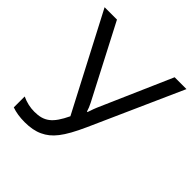

<svg xmlns="http://www.w3.org/2000/svg" viewBox="-193 -856 1008 1008"><g transform="rotate(45 310.5 -352.0)"><path d="M47.9 -85.9C78.1 -71.8 108.9 -64.9 140.1 -64.9C211.9 -64.9 248 -91.8 291 -182.1L13.2 -713.9H105L315.9 -308.1C324.2 -292 330.6 -276.4 335 -261.2H338.9C348.1 -288.6 354.5 -305.7 357.9 -313L533.2 -713.9H621.1L393.1 -203.1C338.4 -81.5 299.8 -35.2 245.1 -9.8C217.3 3.4 183.6 9.8 143.1 9.8C106.9 9.8 75.2 4.9 47.9 -4.9Z"/></g></svg>

Font: OpenSansEmoji
Style: Regular
Weight: 400
Foundry: MorbZ
Version: Version 1.000;PS 001.000;hotconv 1.0.70;makeotf.lib2.5.58329